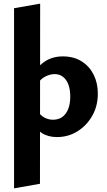

<svg xmlns="http://www.w3.org/2000/svg" viewBox="-20 -743 588 1052"><path d="M292 8Q243 8 208.5 -14.5Q174 -37 156 -77L188 -133Q202 -110 224 -98.5Q246 -87 270 -87Q301 -87 322 -102.5Q343 -118 354 -146.5Q365 -175 365 -214Q365 -250 355.5 -277.5Q346 -305 326.5 -321Q307 -337 279 -337Q256 -337 230 -324.5Q204 -312 182 -281L142 -311Q179 -374 222.5 -404Q266 -434 324 -434Q384 -434 427 -407Q470 -380 493 -334Q516 -288 516 -230Q516 -162 485.5 -108.5Q455 -55 404.5 -23.5Q354 8 292 8ZM57 289V-698L200 -723L199 264Z"/></svg>

Font: Ysabeau Infant ExtraBold
Style: Regular
Weight: 800
Designer: Christian Thalmann (Catharsis Fonts)
Version: Version 2.001;gftools[0.9.30]; featfreeze: ss01,ss02,lnum